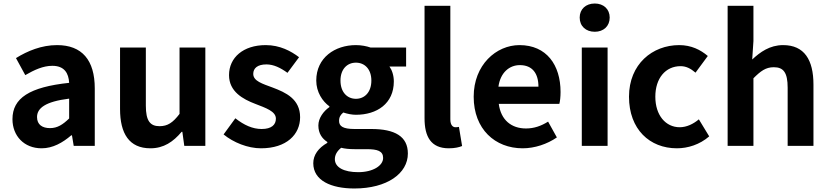

<svg xmlns="http://www.w3.org/2000/svg" viewBox="-20 -831 4727 1094"><path d="M217 14C281 14 337 -18 386 -60H390L400 0H520V-327C520 -489 447 -574 305 -574C217 -574 137 -541 71 -500L124 -403C176 -433 226 -456 278 -456C347 -456 371 -414 374 -359C148 -335 51 -272 51 -152C51 -57 117 14 217 14ZM265 -101C222 -101 191 -120 191 -164C191 -214 237 -252 374 -269V-156C338 -121 307 -101 265 -101Z M837 14C913 14 967 -23 1015 -80H1019L1030 0H1150V-560H1003V-182C965 -132 935 -112 889 -112C835 -112 811 -143 811 -229V-560H664V-210C664 -70 716 14 837 14Z M1467 14C1613 14 1690 -65 1690 -163C1690 -267 1608 -304 1534 -332C1475 -354 1423 -369 1423 -410C1423 -442 1447 -464 1498 -464C1539 -464 1578 -445 1618 -416L1684 -505C1638 -540 1575 -574 1494 -574C1366 -574 1285 -503 1285 -403C1285 -309 1364 -266 1435 -239C1494 -216 1552 -197 1552 -155C1552 -120 1527 -96 1471 -96C1419 -96 1371 -118 1321 -157L1254 -65C1310 -19 1392 14 1467 14Z M1999 243C2186 243 2304 157 2304 44C2304 -54 2230 -96 2095 -96H2000C1934 -96 1912 -112 1912 -142C1912 -165 1921 -177 1936 -190C1960 -182 1986 -177 2008 -177C2128 -177 2224 -241 2224 -367C2224 -402 2213 -433 2199 -452H2294V-560H2092C2069 -568 2039 -574 2008 -574C1889 -574 1782 -503 1782 -372C1782 -306 1818 -253 1857 -225V-221C1823 -197 1794 -158 1794 -116C1794 -70 1816 -41 1845 -22V-17C1794 12 1765 52 1765 99C1765 198 1867 243 1999 243ZM2008 -268C1959 -268 1920 -305 1920 -372C1920 -437 1958 -474 2008 -474C2058 -474 2096 -437 2096 -372C2096 -305 2057 -268 2008 -268ZM2021 150C1940 150 1888 123 1888 76C1888 53 1899 31 1924 11C1944 16 1968 19 2002 19H2070C2130 19 2163 29 2163 69C2163 113 2105 150 2021 150Z M2537 14C2572 14 2596 8 2613 1L2595 -108C2585 -106 2581 -106 2575 -106C2561 -106 2546 -117 2546 -151V-798H2399V-157C2399 -53 2435 14 2537 14Z M2958 14C3027 14 3098 -10 3153 -48L3103 -138C3063 -113 3023 -99 2977 -99C2894 -99 2834 -147 2822 -239H3167C3171 -252 3174 -279 3174 -307C3174 -461 3094 -574 2940 -574C2807 -574 2679 -461 2679 -280C2679 -95 2801 14 2958 14ZM2820 -337C2831 -418 2883 -460 2942 -460C3014 -460 3048 -412 3048 -337Z M3295 0H3442V-560H3295ZM3369 -650C3419 -650 3454 -682 3454 -731C3454 -779 3419 -811 3369 -811C3318 -811 3283 -779 3283 -731C3283 -682 3318 -650 3369 -650Z M3837 14C3899 14 3967 -7 4021 -54L3962 -151C3931 -125 3893 -106 3853 -106C3773 -106 3714 -174 3714 -280C3714 -385 3772 -454 3858 -454C3889 -454 3915 -441 3943 -417L4013 -512C3972 -547 3919 -574 3850 -574C3698 -574 3564 -466 3564 -280C3564 -94 3682 14 3837 14Z M4126 0H4273V-385C4314 -426 4343 -448 4389 -448C4444 -448 4468 -418 4468 -331V0H4615V-349C4615 -490 4563 -574 4442 -574C4366 -574 4311 -534 4266 -492L4273 -597V-798H4126Z"/></svg>

Font: Source Han Sans CN
Style: Bold
Weight: 700
Designer: Ryoko NISHIZUKA 西塚涼子 (kana, bopomofo & ideographs); Paul D. Hunt (Latin, Greek & Cyrillic); Sandoll Communications 산돌커뮤니
Foundry: Adobe
Version: Version 2.001;hotconv 1.0.107;makeotfexe 2.5.65593